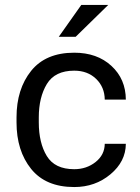

<svg xmlns="http://www.w3.org/2000/svg" viewBox="-20 -753 569 783"><path d="M282.7 -63Q333 -63 369.9 -92.3Q406.7 -121.6 407.2 -166.5H493.2Q492.7 -94.2 430.4 -42.2Q368.2 9.8 282.7 9.8Q166.5 9.8 106.9 -64.2Q47.4 -138.2 47.4 -253.9V-274.4Q47.4 -389.6 106.9 -463.9Q166.5 -538.1 282.7 -538.1Q376 -538.1 434.3 -484.4Q492.7 -430.7 493.2 -346.7H407.2Q406.7 -397.5 372.1 -431.2Q337.4 -464.8 282.7 -464.8Q204.1 -464.8 171.1 -410.4Q138.2 -356 138.2 -274.4V-253.9Q138.2 -170.4 170.9 -116.7Q203.6 -63 282.7 -63ZM311.5 -732.9H421.4L288.6 -603H219.7Z"/></svg>

Font: Roboto Web
Style: Regular
Weight: 400
Designer: Google
Version: Version 1.200310; 2013